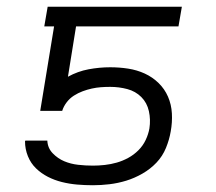

<svg xmlns="http://www.w3.org/2000/svg" viewBox="-20 -540 640 568"><path d="M255 8Q231 8 208 6Q185 4 163 -1.5Q141 -7 121.5 -17Q102 -27 86.5 -42Q71 -57 62.5 -78Q54 -99 54 -122L55 -124H120Q121 -102 136 -86.5Q151 -71 170 -63Q189 -55 211 -52.5Q233 -50 255 -50Q272 -50 290 -52Q308 -54 325.5 -59Q343 -64 359.5 -73Q376 -82 389.5 -95.5Q403 -109 411 -126Q419 -143 422 -160Q426 -186 420.5 -211Q415 -236 398 -253Q381 -270 356.5 -276.5Q332 -283 306 -283Q292 -283 278.5 -282Q265 -281 251.5 -278Q238 -275 224.5 -270Q211 -265 198.5 -257Q186 -249 177 -237Q168 -225 164 -212H99L140 -462H111L121 -520H518L508 -462H205L181 -313Q210 -329 242 -335Q274 -341 306 -341Q333 -341 359 -337Q385 -333 408 -322.5Q431 -312 449 -294.5Q467 -277 477 -254Q487 -231 488.5 -204.5Q490 -178 485 -151Q481 -127 471 -102.5Q461 -78 443 -59Q425 -40 401.5 -26.5Q378 -13 353.5 -5.5Q329 2 304 5Q279 8 255 8Z"/></svg>

Font: Iosevka SS04 Light Extended
Style: Italic
Weight: 300
Width: 7
Italic angle: -9°
Monospace: yes
Designer: Belleve Invis
Foundry: Belleve Invis
Version: Version 19.0.0; ttfautohint (v1.8.4)